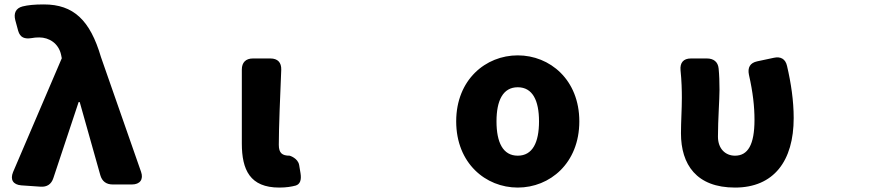

<svg xmlns="http://www.w3.org/2000/svg" viewBox="-20 -793 4040 867"><path d="M76 44 163 50C192 52 212 39 221 11L335 -332H340L433 -2C441 26 460 40 489 40H576C612 40 629 17 617 -17L436 -535C387 -702 312 -773 178 -773C135 -773 106 -770 82 -764C51 -756 41 -733 49 -702L62 -654C71 -623 91 -616 123 -621C133 -623 144 -624 157 -624C202 -624 245 -597 256 -545L259 -530L39 -16C25 18 39 41 76 44Z M1241 54C1273 54 1296 50 1315 45C1335 39 1342 20 1337 -11L1331 -47C1326 -79 1288 -90 1288 -90C1255 -90 1239 -101 1239 -139C1239 -218 1245 -357 1250 -478C1251 -511 1234 -529 1201 -529H1122C1090 -529 1072 -511 1072 -479V-145C1072 -26 1109 54 1241 54Z M2318 54C2463 54 2596 -56 2596 -245C2596 -433 2463 -543 2318 -543C2173 -543 2040 -433 2040 -245C2040 -56 2173 54 2318 54ZM2222 -245C2222 -339 2251 -399 2318 -399C2385 -399 2414 -339 2414 -245C2414 -150 2385 -90 2318 -90C2251 -90 2222 -150 2222 -245Z M3299 54C3474 54 3564 -66 3564 -260C3564 -338 3552 -418 3534 -495C3527 -527 3505 -539 3474 -532L3399 -516C3367 -509 3355 -488 3362 -455C3380 -376 3387 -311 3387 -252C3387 -139 3357 -90 3299 -90C3256 -90 3222 -121 3222 -176C3222 -252 3229 -343 3229 -387C3229 -422 3228 -454 3225 -484C3222 -514 3202 -529 3172 -529H3100C3066 -529 3050 -510 3053 -476C3058 -429 3059 -384 3059 -352C3059 -298 3055 -245 3055 -191C3055 -50 3125 54 3299 54Z"/></svg>

Font: コーポレート・ロゴ（ラウンド）ver3 Bold
Style: Regular
Weight: 700
Designer: [KANA_main] LOGOTYPE.JP [Source Han Sans] Ryoko NISHIZUKA 西塚涼子 (kana, bopomofo & ideographs); Paul D. Hunt (Latin, Greek
Version: Version 12.001;FEAKit 1.0